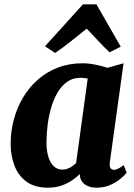

<svg xmlns="http://www.w3.org/2000/svg" viewBox="-20 -862 624 892"><path d="M490.5 -110Q488 -90 493.2 -81.5Q498.5 -73 509.5 -73Q516.5 -73 527 -77.5Q537.5 -82 554.5 -95L568.5 -60.5Q563 -52 544 -35Q525 -18 495.5 -4Q466 10 428 10Q396.5 10 375 -4.8Q353.5 -19.5 350.5 -48.5L351 -54.5Q335.5 -38 313.5 -23.2Q291.5 -8.5 263.8 0.8Q236 10 202 10Q141.5 10 103.2 -18Q65 -46 47.2 -92.5Q29.5 -139 29.5 -193.5Q29.5 -251 44 -305.8Q58.5 -360.5 86.5 -408Q114.5 -455.5 155.2 -491.5Q196 -527.5 248.5 -547.8Q301 -568 364 -568Q393 -568 425.5 -561.2Q458 -554.5 479.5 -547L554 -568ZM387.5 -497Q379 -499 370.2 -499.8Q361.5 -500.5 353 -500.5Q318.5 -500.5 292.5 -482.2Q266.5 -464 248 -433Q229.5 -402 218 -362.8Q206.5 -323.5 201.2 -281.5Q196 -239.5 196 -199.5Q196 -160.5 205 -132.2Q214 -104 230.5 -89Q247 -74 269.5 -74Q278.5 -74 287 -76.2Q295.5 -78.5 303.5 -82.5Q311.5 -86.5 319 -92Q326.5 -97.5 333.5 -104ZM236 -616 189 -647 365.5 -842H428L541 -645L489 -619Q463 -643.5 436.2 -672.2Q409.5 -701 383 -729Q346.5 -700 309.8 -670.5Q273 -641 236 -616Z"/></svg>

Font: Merriweather Light 18pt Black
Style: Italic
Weight: 900
Italic angle: -7.8°
Version: Version 2.101